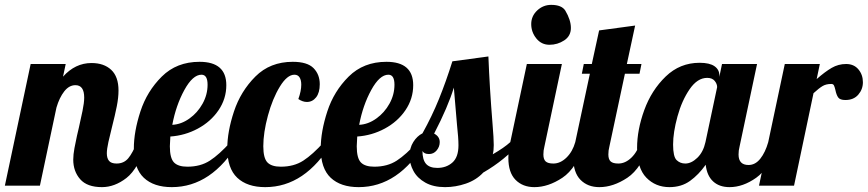

<svg xmlns="http://www.w3.org/2000/svg" viewBox="-58 -763 3566 789"><path d="M271.5 -26.5C290.5 -4.8 320.3 6 361 6C395.7 6 429.2 -6.5 461.5 -31.5C493.8 -56.5 522.3 -105.7 547 -179H505C493 -149 481 -126.8 469 -112.5C457 -98.2 441 -91 421 -91C406.3 -91 396 -94.7 390 -102C384 -109.3 381 -119.7 381 -133C381 -144.3 383.2 -159.8 387.5 -179.5C391.8 -199.2 396.7 -219.3 402 -240C410.7 -274 417.3 -302.8 422 -326.5C426.7 -350.2 429 -371.7 429 -391C429 -429 419 -457.3 399 -476C379 -494.7 352 -504 318 -504C273.3 -504 234.3 -485.3 201 -448L212 -500H68L-38 0H106L174 -321C182 -348.3 192.7 -370.5 206 -387.5C219.3 -404.5 234.7 -413 252 -413C276 -413 288 -396 288 -362C288 -348 285.7 -329.7 281 -307C276.3 -284.3 271.3 -261.3 266 -238C264.7 -233.3 262.2 -222.7 258.5 -206C254.8 -189.3 251.3 -172.2 248 -154.5C244.7 -136.8 243 -121 243 -107C243 -75 252.5 -48.2 271.5 -26.5Z M533 -32.5C560.3 -6.8 598.7 6 648 6C757.3 6 849 -55.7 923 -179H889C858.3 -145 830.2 -119.7 804.5 -103C778.8 -86.3 748 -78 712 -78C686.7 -78 668.3 -83.8 657 -95.5C645.7 -107.2 640 -129.3 640 -162C640 -168.7 640.7 -182 642 -202C682 -204.7 719.7 -215.5 755 -234.5C790.3 -253.5 818.7 -278.7 840 -310C861.3 -341.3 872 -375.7 872 -413C872 -477 835.3 -509 762 -509C699.3 -509 647.7 -488.8 607 -448.5C566.3 -408.2 537 -360.3 519 -305C501 -249.7 492 -199 492 -153C492 -98.3 505.7 -58.2 533 -32.5ZM720.5 -276C698.2 -260 674.7 -251.3 650 -250C660 -303.3 676.5 -351 699.5 -393C722.5 -435 746 -456 770 -456C786.7 -456 795 -442.3 795 -415C795 -387.7 788.2 -361.7 774.5 -337C760.8 -312.3 742.8 -292 720.5 -276Z M917 -32.5C944.3 -6.8 982.7 6 1032 6C1141.3 6 1233 -55.7 1307 -179H1273C1242.3 -145 1214.2 -119.7 1188.5 -103C1162.8 -86.3 1132 -78 1096 -78C1070.7 -78 1052.3 -83.8 1041 -95.5C1029.7 -107.2 1024 -129.3 1024 -162C1024 -199.3 1030.3 -241.3 1043 -288C1055.7 -334.7 1072 -374.3 1092 -407C1112 -439.7 1132 -456 1152 -456C1161.3 -456 1168.3 -452.3 1173 -445C1177.7 -437.7 1180 -427.7 1180 -415C1180 -397.7 1176 -378 1168 -356C1180 -348 1191.7 -344 1203 -344C1218.3 -344 1231 -350.3 1241 -363C1251 -375.7 1256 -393.7 1256 -417C1256 -443.7 1247.5 -465.7 1230.5 -483C1213.5 -500.3 1185 -509 1145 -509C1083 -509 1031.8 -488.8 991.5 -448.5C951.2 -408.2 921.8 -360.3 903.5 -305C885.2 -249.7 876 -199 876 -153C876 -98.3 889.7 -58.2 917 -32.5Z M1301 -32.5C1328.3 -6.8 1366.7 6 1416 6C1525.3 6 1617 -55.7 1691 -179H1657C1626.3 -145 1598.2 -119.7 1572.5 -103C1546.8 -86.3 1516 -78 1480 -78C1454.7 -78 1436.3 -83.8 1425 -95.5C1413.7 -107.2 1408 -129.3 1408 -162C1408 -168.7 1408.7 -182 1410 -202C1450 -204.7 1487.7 -215.5 1523 -234.5C1558.3 -253.5 1586.7 -278.7 1608 -310C1629.3 -341.3 1640 -375.7 1640 -413C1640 -477 1603.3 -509 1530 -509C1467.3 -509 1415.7 -488.8 1375 -448.5C1334.3 -408.2 1305 -360.3 1287 -305C1269 -249.7 1260 -199 1260 -153C1260 -98.3 1273.7 -58.2 1301 -32.5ZM1488.5 -276C1466.2 -260 1442.7 -251.3 1418 -250C1428 -303.3 1444.5 -351 1467.5 -393C1490.5 -435 1514 -456 1538 -456C1554.7 -456 1563 -442.3 1563 -415C1563 -387.7 1556.2 -361.7 1542.5 -337C1528.8 -312.3 1510.8 -292 1488.5 -276Z M1690 -12.5C1712 -0.2 1739 6 1771 6C1799.7 6 1828.2 1.2 1856.5 -8.5C1884.8 -18.2 1908.7 -33.3 1928 -54C1987.3 -88 2038.3 -129.7 2081 -179H2039C2022.3 -163.7 1998.3 -147 1967 -129C1969.7 -139 1971 -151.7 1971 -167C1971 -185 1969.3 -214 1966 -254C1958 -353.3 1952.3 -445.7 1949 -531L1801 -511C1783.7 -455.7 1765.3 -404.2 1746 -356.5C1726.7 -308.8 1704 -261.7 1678 -215C1663.3 -207.7 1650.8 -195.8 1640.5 -179.5C1630.2 -163.2 1625 -144 1625 -122C1625 -100.7 1630.3 -80.2 1641 -60.5C1651.7 -40.8 1668 -24.8 1690 -12.5ZM1801 -95C1784.3 -80.3 1763.7 -73 1739 -73C1717.7 -73 1702.2 -78.7 1692.5 -90C1682.8 -101.3 1678 -119 1678 -143C1682 -134.3 1691 -130 1705 -130C1717.7 -130 1728.2 -135 1736.5 -145C1744.8 -155 1749 -166.3 1749 -179C1749 -194.3 1741.3 -206 1726 -214C1764 -287.3 1791 -350.3 1807 -403C1809 -377 1813.3 -326 1820 -250C1824 -214 1826 -186 1826 -166C1826 -133.3 1817.7 -109.7 1801 -95Z M2146 -605C2160 -587.7 2178 -579 2200 -579C2222 -579 2242.2 -585 2260.5 -597C2278.8 -609 2288 -626 2288 -648C2288 -670 2280.3 -693.8 2265 -719.5C2255 -735.2 2235.7 -743 2207 -743C2185 -743 2165.8 -735.3 2149.5 -720C2133.2 -704.7 2125 -686 2125 -664C2125 -642 2132 -622.3 2146 -605ZM2060.5 -24C2080.2 -4 2106 6 2138 6C2176 6 2214.3 -6.8 2253 -32.5C2291.7 -58.2 2323.3 -107 2348 -179H2306C2298.7 -153 2286.7 -131.8 2270 -115.5C2253.3 -99.2 2235.3 -91 2216 -91C2201.3 -91 2190.8 -93.8 2184.5 -99.5C2178.2 -105.2 2175 -114.7 2175 -128C2175 -139.3 2176.3 -150 2179 -160L2251 -500H2107L2039 -179C2033.7 -152.3 2031 -130.7 2031 -114C2031 -74 2040.8 -44 2060.5 -24Z M2327.5 -24C2347.2 -4 2373 6 2405 6C2443 6 2481.3 -6.8 2520 -32.5C2558.7 -58.2 2590.3 -107 2615 -179H2573C2565.7 -153 2553.7 -131.8 2537 -115.5C2520.3 -99.2 2502.3 -91 2483 -91C2468.3 -91 2457.8 -93.8 2451.5 -99.5C2445.2 -105.2 2442 -114.7 2442 -128C2442 -139.3 2443.3 -150 2446 -160L2510 -460H2570L2578 -500H2518L2552 -658L2404 -638L2374 -500H2341L2333 -460H2366L2306 -179C2300.7 -152.3 2298 -130.7 2298 -114C2298 -74 2307.8 -44 2327.5 -24Z M2598 -33C2623.3 -7 2655 6 2693 6C2725.7 6 2753.8 -2.5 2777.5 -19.5C2801.2 -36.5 2822.7 -58.7 2842 -86C2845.3 -56 2855.5 -33.2 2872.5 -17.5C2889.5 -1.8 2912 6 2940 6C2976.7 6 3013.2 -6.8 3049.5 -32.5C3085.8 -58.2 3116.3 -107 3141 -179H3099C3091 -151 3080.2 -128.3 3066.5 -111C3052.8 -93.7 3036.7 -85 3018 -85C2990.7 -85 2977 -99.3 2977 -128C2977 -139.3 2978.3 -150 2981 -160L3053 -500H2909L2898 -447V-454C2898 -469.3 2891.3 -481.7 2878 -491C2864.7 -500.3 2844.3 -505 2817 -505C2763 -505 2716.5 -486.2 2677.5 -448.5C2638.5 -410.8 2609.2 -364.8 2589.5 -310.5C2569.8 -256.2 2560 -204.3 2560 -155C2560 -99.7 2572.7 -59 2598 -33ZM2807.5 -114.5C2791.2 -98.8 2774.7 -91 2758 -91C2744 -91 2732.2 -95.7 2722.5 -105C2712.8 -114.3 2708 -135.7 2708 -169C2708 -202.3 2714 -240.8 2726 -284.5C2738 -328.2 2754.7 -365.5 2776 -396.5C2797.3 -427.5 2821.3 -443 2848 -443C2862 -443 2872.3 -438.8 2879 -430.5C2885.7 -422.2 2889 -413.7 2889 -405L2841 -179C2835 -151.7 2823.8 -130.2 2807.5 -114.5Z M3167 -500 3061 0H3205L3285 -380C3300.3 -394 3312.8 -403.8 3322.5 -409.5C3332.2 -415.2 3344 -418 3358 -418C3363.3 -418 3367 -416 3369 -412C3371 -408 3373 -401.7 3375 -393C3377.7 -379.7 3381.5 -369.5 3386.5 -362.5C3391.5 -355.5 3401.3 -352 3416 -352C3438.7 -352 3456.3 -359.3 3469 -374C3481.7 -388.7 3488 -405.7 3488 -425C3488 -445.7 3481.8 -463.3 3469.5 -478C3457.2 -492.7 3440.3 -500 3419 -500C3397.7 -500 3377.8 -494.7 3359.5 -484C3341.2 -473.3 3320.7 -458 3298 -438L3311 -500Z"/></svg>

Font: DonutKreme
Style: Regular
Weight: 400
Designer: Impallari Type
Foundry: Impallari Type
Version: Version 2.100